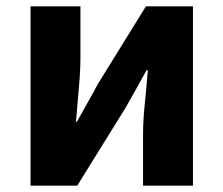

<svg xmlns="http://www.w3.org/2000/svg" viewBox="-20 -584 703 604"><path d="M76 0V-564H233V-402Q233 -360 228 -306.5Q223 -253 219 -201H222Q236 -227 255.5 -261Q275 -295 288 -320L439 -564H587V0H430V-162Q430 -204 435.5 -257.5Q441 -311 445 -363H441Q427 -338 408 -303.5Q389 -269 375 -245L223 0Z"/></svg>

Font: Noto Sans SC ExtraBold
Style: Regular
Weight: 800
Designer: Ryoko NISHIZUKA 西塚涼子 (kana, bopomofo & ideographs); Paul D. Hunt (Latin, Greek & Cyrillic); Sandoll Communications 산돌커뮤니
Foundry: Adobe
Version: Version 2.004-H2;hotconv 1.0.118;makeotfexe 2.5.65603